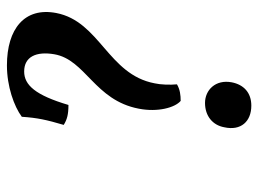

<svg xmlns="http://www.w3.org/2000/svg" viewBox="-118 -638 763 568"><g transform="rotate(-90 264.0 -353.5)"><path d="M203 -671C200 -625 194 -598 179 -547C195 -537 210 -533 238 -533C267 -631 297 -664 337 -664C381 -664 397 -628 388 -575C372 -482 252 -456 227 -325C216 -269 230 -218 250 -201C267 -201 284 -203 299 -212C297 -232 298 -261 302 -278C328 -416 485 -440 510 -569C528 -663 463 -715 355 -715C293 -715 234 -694 203 -671ZM236 8C274 8 298 -14 305 -50C314 -98 282 -129 244 -129C205 -129 178 -106 172 -72C161 -23 189 8 236 8Z"/></g></svg>

Font: Vollkorn Semibold
Style: Italic
Weight: 600
Italic angle: -11°
Designer: Friedrich Althausen
Foundry: Friedrich Althausen
Version: Version 4.015;PS 004.015;hotconv 1.0.88;makeotf.lib2.5.64775